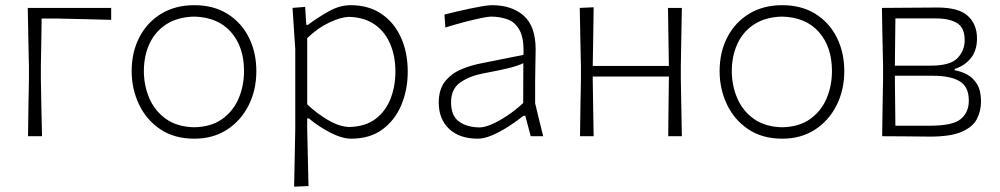

<svg xmlns="http://www.w3.org/2000/svg" viewBox="-20 -525 3855 740"><path d="M88 0Q88.5 -56 89.5 -107.8Q90.5 -159.5 91.5 -220.5V-270.5Q90 -333 89 -386Q88 -439 87 -494.5H408.5V-448.5Q357 -450 304.2 -451.2Q251.5 -452.5 201.5 -453.5H140.5Q140 -409 139.2 -365.8Q138.5 -322.5 137.5 -270.5V-220.5Q138.5 -159.5 139.5 -107.8Q140.5 -56 142 0Z M729 9.5Q652 9.5 598 -26.8Q544 -63 515.8 -122.5Q487.5 -182 487.5 -251Q487.5 -325 517.8 -382.5Q548 -440 602.2 -472.5Q656.5 -505 728.5 -505Q803 -505 856.5 -471.8Q910 -438.5 939 -380.8Q968 -323 968 -251Q968 -178 938.2 -119Q908.5 -60 854.8 -25.2Q801 9.5 729 9.5ZM729 -34.5Q795 -36 837.2 -66.8Q879.5 -97.5 900 -146.2Q920.5 -195 920.5 -251Q920.5 -344.5 870.2 -401.5Q820 -458.5 729 -461Q664.5 -459.5 621.2 -431.5Q578 -403.5 556.2 -356.5Q534.5 -309.5 534.5 -251Q534.5 -195.5 555.5 -146.5Q576.5 -97.5 619.5 -66.8Q662.5 -36 729 -34.5Z M1113.5 194.5Q1114.5 138.5 1115.8 85.5Q1117 32.5 1118 -28.5V-335.5Q1115.5 -372.5 1112.8 -413.5Q1110 -454.5 1107.5 -494.5L1156 -498.5L1160.5 -429.5H1167.5Q1202.5 -456 1245.5 -480.5Q1288.5 -505 1331.5 -505Q1400.5 -505 1449.8 -471.8Q1499 -438.5 1525.2 -380.8Q1551.5 -323 1551.5 -249Q1551.5 -179.5 1527 -120.8Q1502.5 -62 1454 -26.2Q1405.5 9.5 1333.5 9.5Q1298.5 9.5 1253.2 -13.8Q1208 -37 1170.5 -68.5H1164V-27Q1165.5 33 1166.5 84.5Q1167.5 136 1169 192ZM1325.5 -35.5Q1388.5 -37 1427.8 -67Q1467 -97 1485.5 -145.2Q1504 -193.5 1504 -249Q1504 -307 1484.5 -354.2Q1465 -401.5 1425 -430Q1385 -458.5 1324 -460Q1293.5 -459 1249.2 -438.2Q1205 -417.5 1164 -378V-123Q1198.5 -89.5 1242.8 -63.2Q1287 -37 1325.5 -35.5Z M1821.5 9.5Q1751 9.5 1711 -28.2Q1671 -66 1671 -129Q1671 -181.5 1696 -212Q1721 -242.5 1757.8 -257.8Q1794.5 -273 1830 -280L1997.5 -313.5Q2000 -376 1983 -407.8Q1966 -439.5 1936.5 -450.2Q1907 -461 1871.5 -461Q1861 -461 1833.5 -455.2Q1806 -449.5 1769.5 -440Q1733 -430.5 1696.5 -419L1693 -469Q1709.5 -473 1735 -479.2Q1760.5 -485.5 1787.8 -491.2Q1815 -497 1838.8 -501Q1862.5 -505 1876.5 -505Q1952.5 -505 1998.5 -464.5Q2044.5 -424 2044.5 -334Q2044.5 -312.5 2043.5 -278.5Q2042.5 -244.5 2042.5 -211V-127Q2050 -95 2057.2 -65.8Q2064.5 -36.5 2073.5 0H2025.5L2004.5 -79H1998Q1969.5 -56.5 1937.8 -36.2Q1906 -16 1875.8 -3.2Q1845.5 9.5 1821.5 9.5ZM1829 -34Q1847.5 -34 1875.8 -46.2Q1904 -58.5 1935.8 -79.8Q1967.5 -101 1996.5 -128L1997 -281.5Q1988 -277 1973 -271.8Q1958 -266.5 1928 -259.5Q1898 -252.5 1844.5 -242.5Q1792.5 -233 1755.5 -208.2Q1718.5 -183.5 1718.5 -131Q1718.5 -78 1749.8 -56Q1781 -34 1829 -34Z M2215.5 0Q2216 -56 2217 -107.8Q2218 -159.5 2219 -220.5V-270.5Q2217.5 -333 2216.5 -386Q2215.5 -439 2214.5 -494.5L2268 -497Q2267.5 -440.5 2266.5 -387Q2265.5 -333.5 2264.5 -271H2558Q2557 -333 2556.2 -386Q2555.5 -439 2554.5 -494.5H2608Q2607 -439 2606 -386Q2605 -333 2604 -270.5V-220.5Q2605 -159.5 2606 -107.8Q2607 -56 2608 0H2555.5Q2556 -56 2556.5 -107.8Q2557 -159.5 2558 -220.5V-230H2264.5V-220.5Q2265.5 -159.5 2266.2 -107.8Q2267 -56 2268 0Z M2995 9.5Q2918 9.5 2864 -26.8Q2810 -63 2781.8 -122.5Q2753.5 -182 2753.5 -251Q2753.5 -325 2783.8 -382.5Q2814 -440 2868.2 -472.5Q2922.5 -505 2994.5 -505Q3069 -505 3122.5 -471.8Q3176 -438.5 3205 -380.8Q3234 -323 3234 -251Q3234 -178 3204.2 -119Q3174.5 -60 3120.8 -25.2Q3067 9.5 2995 9.5ZM2995 -34.5Q3061 -36 3103.2 -66.8Q3145.5 -97.5 3166 -146.2Q3186.5 -195 3186.5 -251Q3186.5 -344.5 3136.2 -401.5Q3086 -458.5 2995 -461Q2930.5 -459.5 2887.2 -431.5Q2844 -403.5 2822.2 -356.5Q2800.5 -309.5 2800.5 -251Q2800.5 -195.5 2821.5 -146.5Q2842.5 -97.5 2885.5 -66.8Q2928.5 -36 2995 -34.5Z M3380 0Q3380.5 -56 3381.5 -107.8Q3382.5 -159.5 3383.5 -220.5V-270.5Q3382 -333 3381 -385.8Q3380 -438.5 3379 -494.5Q3420.5 -495 3480.2 -495.2Q3540 -495.5 3593 -496Q3675.5 -496 3710.5 -463.5Q3745.5 -431 3745.5 -377Q3745.5 -329.5 3721 -300Q3696.5 -270.5 3659.5 -259.5V-254Q3683.5 -250.5 3706.8 -238.2Q3730 -226 3745.5 -201Q3761 -176 3761 -134Q3761 -97 3745 -66.2Q3729 -35.5 3686.5 -17Q3644 1.5 3565.5 1.5Q3511 1 3462.2 0.5Q3413.5 0 3380 0ZM3431 -454Q3430.5 -415 3430 -365.5Q3429.5 -316 3429 -272H3567.5Q3642.5 -272 3670.2 -301Q3698 -330 3698 -370Q3698 -418 3668.8 -436Q3639.5 -454 3586.5 -454ZM3431 -40.5H3564.5Q3652 -40.5 3683 -66.2Q3714 -92 3714 -137Q3714 -191 3678.5 -212Q3643 -233 3576 -233H3429V-222Q3429.5 -179 3430 -129.5Q3430.5 -80 3431 -40.5Z"/></svg>

Font: Commissioner Loud ExtraLight
Style: Regular
Weight: 200
Designer: Kostas Bartsokas
Foundry: Kostas Bartsokas
Version: Version 1.000; ttfautohint (v1.8.3)